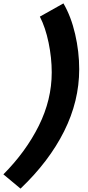

<svg xmlns="http://www.w3.org/2000/svg" viewBox="-70 -884 517 1132"><path d="M397 -476Q397 -288 308 -110Q219 68 51 228L-50 144Q83 10 159 -143Q235 -296 235 -457Q235 -543 216.5 -632.5Q198 -722 165 -786L304 -864Q349 -787 373 -683Q397 -579 397 -476Z"/></svg>

Font: Arvo
Style: Bold Italic
Weight: 700
Italic angle: -13°
Designer: Anton Koovit (Cyrillic Expansion: Cyreal)
Foundry: Anton Koovit, Yassin Baggar
Version: Version 3.000